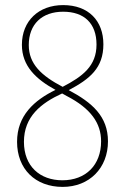

<svg xmlns="http://www.w3.org/2000/svg" viewBox="-20 -722 491 754"><path d="M228 -702C132 -702 66 -640 66 -546C66 -463 121 -411 198 -369C114 -328 47 -268 47 -165C47 -59 118 12 226 12C331 12 404 -62 404 -167C404 -265 342 -319 250 -368C333 -412 386 -455 386 -548C386 -640 328 -702 228 -702ZM228 -676C311 -676 359 -630 359 -547C359 -463 305 -422 226 -381C142 -425 93 -471 93 -545C93 -627 145 -676 228 -676ZM74 -165C74 -264 141 -317 224 -355L242 -345C337 -296 377 -238 377 -167C377 -74 317 -14 225 -14C137 -14 74 -69 74 -165Z"/></svg>

Font: Noto Sans Kannada Condensed Thin
Style: Regular
Weight: 100
Width: 3
Designer: Jelle Bosma - Monotype Design Team
Foundry: Monotype Imaging Inc.
Version: Version 2.005